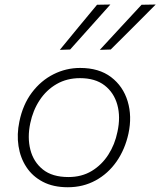

<svg xmlns="http://www.w3.org/2000/svg" viewBox="-20 -798 692 828"><path d="M272.5 9.5Q209.5 9.5 164.8 -14Q120 -37.5 93.8 -77.5Q67.5 -117.5 59.8 -168.2Q52 -219 63.5 -273.5Q78.5 -347 117.5 -398.8Q156.5 -450.5 210.8 -477.8Q265 -505 325.5 -505Q407 -505 459 -465.5Q511 -426 530.5 -361.2Q550 -296.5 534 -222Q519 -153.5 482.5 -101.2Q446 -49 392.2 -19.8Q338.5 9.5 272.5 9.5ZM275 -34.5Q332.5 -34.5 375.8 -60.8Q419 -87 447.2 -131Q475.5 -175 486.5 -229.5Q500.5 -293.5 486 -346Q471.5 -398.5 431 -429.8Q390.5 -461 325 -461Q268.5 -461 224.2 -435.5Q180 -410 151 -366Q122 -322 110.5 -266.5Q97.5 -205 111 -152.2Q124.5 -99.5 165 -67Q205.5 -34.5 275 -34.5ZM410.5 -583Q456.5 -633 501 -681Q545.5 -729 590.5 -777.5L651.5 -778.5Q602.5 -729 554.2 -680.8Q506 -632.5 457.5 -584.5ZM238 -583Q279 -633 318.5 -681Q358 -729 398.5 -777.5L456 -778.5Q370.5 -682 282.5 -584.5Z"/></svg>

Font: Commissioner ExtraLight
Style: Italic
Weight: 200
Italic angle: -12°
Designer: Kostas Bartsokas
Foundry: Kostas Bartsokas
Version: Version 1.000; ttfautohint (v1.8.3)